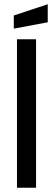

<svg xmlns="http://www.w3.org/2000/svg" viewBox="-20 -885 250 905"><path d="M60 0V-700H150V0ZM45 -750V-812L205 -865V-780Z"/></svg>

Font: Tektur
Style: Regular
Weight: 400
Designer: Adam Jagosz
Foundry: Adam Jagosz
Version: Version 1.005;gftools[0.9.30]